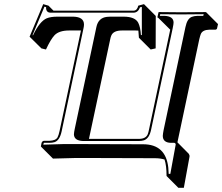

<svg xmlns="http://www.w3.org/2000/svg" viewBox="-20 -704 1067 922"><path d="M770 62Q749.5 55.7 723.6 55.7Q722.2 55.7 402.8 54.7H342.8L234.4 57.6L177.7 1L176.3 -1L179.7 -18.1Q183.1 -26.9 190.9 -27.8H216.8Q247.6 -28.8 256.3 -44.4Q261.7 -54.7 266.1 -75.2L368.7 -557.6H312Q264.2 -557.6 242.2 -535.2Q223.6 -515.6 200.7 -466.3L178.7 -471.7L122.1 -527.8L187.5 -684.1L212.9 -676.8L236.8 -652.8H622.6Q638.7 -653.8 644 -676.8L671.4 -684.1L728 -627.4L727.5 -471.7L703.6 -466.3L647 -522.9Q646 -543.5 644.5 -557.1Q637.7 -557.6 629.9 -557.6H565.9Q525.9 -557.6 515.1 -534.7Q511.2 -526.4 509.3 -515.6L407.2 -37.1H647Q680.2 -37.1 689.5 -59.6Q692.9 -68.4 695.8 -83L797.4 -561.5L740.2 -618.2Q737.8 -618.7 736.8 -619.1Q736.3 -621.6 736.3 -623L741.2 -645L743.2 -646L851.1 -645L967.3 -646L970.2 -645L1026.9 -588.4L1022 -566.4Q1019.5 -562 1015.1 -561.5H984.9Q952.6 -560.5 944.3 -540.5Q940.9 -531.7 937 -515.6L832 -20.5L886.2 34.2Q891.1 41 890.1 48.3L862.8 197.8H836.4L779.8 141.1Q779.8 90.3 770 62ZM381.3 -569.8 275.9 -72.8Q266.6 -29.8 242.2 -21.5Q231.4 -18.1 217.3 -18.1H191.4Q190.4 -16.6 189.5 -15.6L188 -9.3L286.1 -12.2H287.1H288.1H289.1H290H291H292H293H293.9H294.9H295.9H296.9H297.9H298.8H299.8H300.8H301.8H302.7H303.7H304.7H305.7H306.6H307.6H309.6H310.5H311.5H312.5H313.5H314.5H315.4H316.4H317.4H318.4H319.3H320.3H321.3H322.3H323.2H324.2H325.2H326.2H327.1H328.1H329.1H330.1H331.1H332H333H334H335H335.9H336.9H346.2L667.5 -11.2Q775.9 -11.2 788.1 100.6Q789.6 115.2 790 130.9H797.9L823.7 -9.8Q823.7 -16.6 816.9 -18.1H799.8Q762.2 -19.5 761.7 -51.3Q762.2 -61.5 765.6 -79.1L870.6 -574.2Q878.9 -614.3 900.9 -623Q912.6 -627.4 928.2 -627.9H956.1L958 -635.7L851.1 -634.8L749.5 -635.7L747.6 -627.9H770.5Q813.5 -625.5 813.5 -595.7Q813.5 -587.9 809.6 -570.3Q809.6 -570.3 809.6 -569.8L705.6 -81.1Q696.8 -39.1 671.4 -30.3Q660.2 -26.9 647 -26.9H377.9Q335.9 -28.8 335 -58.6Q335.4 -69.3 338.9 -85L442.9 -574.2Q452.1 -618.2 493.2 -623Q501 -624 509.3 -624H573.7Q627.9 -624 643.6 -595.2Q654.3 -574.7 656.7 -535.2L661.1 -536.1V-670.9L652.3 -668.9Q643.6 -644.5 622.6 -643.1H223.6Q201.7 -643.1 201.2 -666.5Q201.2 -668.9 201.7 -669.9L193.4 -671.9L136.2 -535.2L138.7 -534.7Q170.4 -601.6 204.6 -616.2Q224.1 -624 255.4 -624H332.5Q382.8 -622.6 383.3 -586.9Q383.3 -578.6 381.3 -569.8Z"/></svg>

Font: Linux Biolinum Shadow O
Style: Italic
Weight: 400
Italic angle: -12°
Designer: Philipp H. Poll
Foundry: Philipp H. Poll
Version: Version 0.6.2